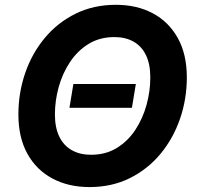

<svg xmlns="http://www.w3.org/2000/svg" viewBox="-20 -757 811 787"><path d="M536.8 -412.6 520.7 -315H264.6L280.8 -412.6ZM347.1 9.8Q260.6 9.8 194.9 -25.3Q129.1 -60.3 92.3 -126.7Q55.4 -193.2 55.4 -287.7Q55.4 -376.7 83.3 -457.8Q111.3 -538.8 163.8 -601.7Q216.2 -664.6 289.9 -700.9Q363.6 -737.3 454.9 -737.3Q541.1 -737.3 606.5 -702.4Q671.8 -667.5 708.8 -601Q745.8 -534.6 745.8 -439.8Q745.8 -350.5 717.7 -269.6Q689.7 -188.7 637.3 -125.7Q584.9 -62.8 511.5 -26.5Q438.1 9.8 347.1 9.8ZM353.1 -122.6Q413.3 -122.6 458.8 -150.5Q504.3 -178.5 534.9 -225Q565.5 -271.6 580.8 -327.7Q596.1 -383.7 596.1 -439.7Q596.1 -494.1 578.3 -530.9Q560.6 -567.6 527.5 -586.3Q494.5 -605 448.8 -605Q388.6 -605 343 -576.9Q297.4 -548.8 266.7 -502.3Q235.9 -455.7 220.5 -399.9Q205.1 -344 205.1 -288Q205.1 -233.9 223.1 -197Q241.1 -160.1 274.3 -141.4Q307.4 -122.6 353.1 -122.6Z"/></svg>

Font: Adwaita Sans
Style: Italic
Weight: 400
Italic angle: -9.39999°
Designer: Rasmus Andersson
Foundry: rsms
Version: Version 4.001;git-9221beed3